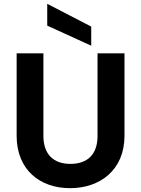

<svg xmlns="http://www.w3.org/2000/svg" viewBox="-20 -977 737 1004"><path d="M67 -698V-267C67 -88 190 7 346 7C503 7 631 -88 631 -267V-698H490V-266C490 -171 439 -120 348 -120C259 -120 207 -171 207 -266V-698ZM457 -738V-838L227 -957V-843Z"/></svg>

Font: Poppins SemiBold
Style: Regular
Weight: 600
Designer: Ninad Kale (Devanagari), Jonny Pinhorn (Latin)
Foundry: Indian Type Foundry
Version: 4.004